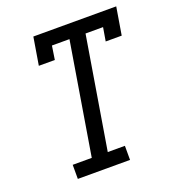

<svg xmlns="http://www.w3.org/2000/svg" viewBox="-133 -841 866 947"><g transform="rotate(-20 300.0 -367.5)"><path d="M114 0V-74H214L311 -662H219L208 -590H124L148 -735H583L559 -590H475L487 -661H395L298 -74H388V0Z"/></g></svg>

Font: Iosevka Etoile Oblique
Style: Regular
Weight: 400
Italic angle: -9°
Designer: Belleve Invis
Foundry: Belleve Invis
Version: Version 15.5.2; ttfautohint (v1.8.4)